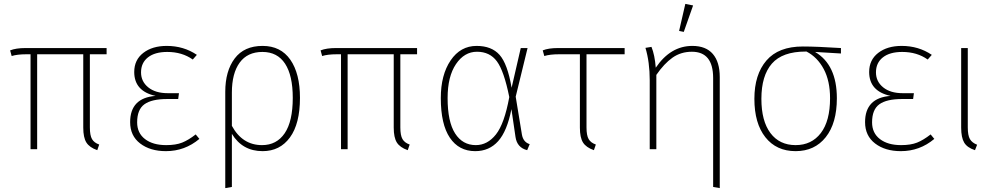

<svg xmlns="http://www.w3.org/2000/svg" viewBox="-20 -767 5106 987"><path d="M442 -488V-112Q442 -71 453 -52Q464 -33 490 -24L480 5Q440 -9 424 -34.5Q408 -60 408 -111V-488H171V0H137V-488H115Q69 -488 40 -479L32 -508Q62 -520 111 -520H528V-488Z M837 -531Q924 -531 992 -485L971 -461Q916 -500 840 -500Q776 -500 740.5 -472Q705 -444 705 -395Q705 -348 742 -318Q779 -288 842 -288H900L896 -258H839Q760 -258 722.5 -231Q685 -204 685 -138Q685 -83 725.5 -52Q766 -21 834 -21Q884 -21 916.5 -34Q949 -47 986 -76L1005 -53Q930 10 833 10Q752 10 700.5 -29.5Q649 -69 649 -139Q649 -264 780 -274Q670 -298 670 -397Q670 -459 716.5 -495Q763 -531 837 -531Z M1327 -21Q1402 -21 1443.5 -82Q1485 -143 1485 -264Q1485 -379 1445.5 -439.5Q1406 -500 1329 -500Q1252 -500 1212 -445Q1172 -390 1172 -291V-120Q1226 -21 1327 -21ZM1330 -531Q1423 -531 1472.5 -460Q1522 -389 1522 -264Q1522 -131 1470.5 -60.5Q1419 10 1330 10Q1226 10 1172 -79V194L1138 200V-295Q1138 -402 1186.5 -466.5Q1235 -531 1330 -531Z M2038 -488V-112Q2038 -71 2049 -52Q2060 -33 2086 -24L2076 5Q2036 -9 2020 -34.5Q2004 -60 2004 -111V-488H1767V0H1733V-488H1711Q1665 -488 1636 -479L1628 -508Q1658 -520 1707 -520H2124V-488Z M2432 -501Q2367 -501 2324 -437.5Q2281 -374 2281 -263Q2281 -141 2319.5 -81Q2358 -21 2426 -21Q2486 -21 2529.5 -76Q2573 -131 2598 -268Q2571 -402 2534.5 -451.5Q2498 -501 2432 -501ZM2430 -531Q2507 -531 2548 -485Q2589 -439 2610 -316L2657 -520H2692L2631 -270L2663 -75Q2670 -36 2703 -26L2690 5Q2638 -8 2630 -63L2609 -206Q2587 -93 2541 -41.5Q2495 10 2423 10Q2339 10 2292.5 -59Q2246 -128 2246 -263Q2246 -382 2296.5 -456.5Q2347 -531 2430 -531Z M2995 -488V-112Q2995 -71 3006 -52Q3017 -33 3043 -24L3033 5Q2993 -9 2977 -34.5Q2961 -60 2961 -111V-488H2853Q2807 -488 2778 -479L2770 -508Q2799 -520 2849 -520H3191V-488Z M3539 -531Q3609 -531 3644.5 -489.5Q3680 -448 3680 -371V200L3646 194V-366Q3646 -501 3537 -501Q3480 -501 3437 -470.5Q3394 -440 3354 -382V0H3320V-354Q3320 -448 3298 -521L3329 -526Q3346 -484 3351 -419Q3427 -531 3539 -531ZM3495 -603 3471 -608 3503 -747 3543 -739Z M4247 -262Q4247 -351 4214.5 -412Q4182 -473 4126 -502H4125H4122Q4002 -502 3948 -440Q3894 -378 3894 -259Q3894 -145 3940.5 -83Q3987 -21 4070 -21Q4152 -21 4199.5 -83Q4247 -145 4247 -262ZM4303 -492 4170 -500Q4282 -434 4282 -262Q4282 -134 4225 -62Q4168 10 4070 10Q3971 10 3914.5 -61.5Q3858 -133 3858 -259Q3858 -384 3920 -456Q3982 -528 4107 -528Q4177 -528 4303 -520Z M4615 -531Q4702 -531 4770 -485L4749 -461Q4694 -500 4618 -500Q4554 -500 4518.5 -472Q4483 -444 4483 -395Q4483 -348 4520 -318Q4557 -288 4620 -288H4678L4674 -258H4617Q4538 -258 4500.5 -231Q4463 -204 4463 -138Q4463 -83 4503.5 -52Q4544 -21 4612 -21Q4662 -21 4694.5 -34Q4727 -47 4764 -76L4783 -53Q4708 10 4611 10Q4530 10 4478.5 -29.5Q4427 -69 4427 -139Q4427 -264 4558 -274Q4448 -298 4448 -397Q4448 -459 4494.5 -495Q4541 -531 4615 -531Z M4955 -520V-112Q4955 -71 4966 -52Q4977 -33 5003 -23L4992 5Q4952 -8 4936.5 -34Q4921 -60 4921 -111V-520Z"/></svg>

Font: FiraSans
Style: Regular
Weight: 200
Designer: Carrois Corporate & Edenspiekermann AG
Foundry: Carrois Corporate GbR & Edenspiekermann AG
Version: Version 3.106;PS 003.106;hotconv 1.0.70;makeotf.lib2.5.58329